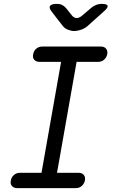

<svg xmlns="http://www.w3.org/2000/svg" viewBox="-20 -970 640 990"><path d="M274 -79H385Q403 -79 412 -68Q421 -57 418 -40Q414 -22 401.5 -11Q389 0 371 0H69Q51 0 41.5 -11Q32 -22 36 -40Q39 -57 52 -68Q65 -79 83 -79H194L295 -651H184Q166 -651 156.5 -662Q147 -673 151 -690Q154 -708 167 -719Q180 -730 198 -730H500Q518 -730 527 -719Q536 -708 533 -690Q529 -673 516.5 -662Q504 -651 486 -651H375ZM274 -950Q289 -950 300 -944.5Q311 -939 320 -929L351 -890Q362 -877 375.5 -877Q389 -877 404 -890L451 -930Q463 -940 476.5 -945Q490 -950 504 -950Q533 -950 535 -939.5Q537 -929 513 -909L433 -837Q417 -823 397.5 -816.5Q378 -810 363 -810Q348 -810 331 -816.5Q314 -823 303 -837L248 -908Q231 -929 238 -939.5Q245 -950 274 -950Z"/></svg>

Font: Maple Mono NL Light
Style: Italic
Weight: 300
Italic angle: -10°
Monospace: yes
Designer: subframe7536
Version: Version 7.000